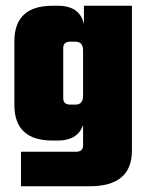

<svg xmlns="http://www.w3.org/2000/svg" viewBox="-20 -519 519 668"><path d="M272 -499H439V5Q439 129 292 129H53V9H244Q269 9 269 -13V-84Q250 -30 181 -30H163Q30 -30 30 -154V-375Q30 -499 163 -499H181Q258 -499 272 -435ZM225 -155H242Q269 -155 269 -185V-344Q269 -374 242 -374H225Q200 -374 200 -352V-177Q200 -155 225 -155Z"/></svg>

Font: Teko
Style: Bold
Weight: 700
Designer: Manushi Parikh, Jonny Pinhorn
Foundry: Indian Type Foundry
Version: Version 1.106;PS 1.0;hotconv 1.0.78;makeotf.lib2.5.61930; tt